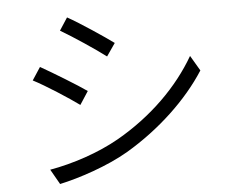

<svg xmlns="http://www.w3.org/2000/svg" viewBox="-54 -828 1108 915"><g transform="rotate(-5 500.0 -370.0)"><path d="M299 -764 260 -704C317 -671 426 -598 473 -562L515 -623C473 -654 357 -732 299 -764ZM156 -48 197 24C290 4 427 -41 528 -100C687 -194 825 -324 910 -457L867 -530C786 -390 656 -260 490 -165C390 -108 265 -67 156 -48ZM150 -540 110 -479C169 -449 278 -378 326 -343L367 -406C325 -436 207 -508 150 -540Z"/></g></svg>

Font: Noto Sans JP DemiLight
Style: Regular
Weight: 350
Designer: Ryoko NISHIZUKA 西塚涼子 (kana, bopomofo & ideographs); Paul D. Hunt (Latin, Greek & Cyrillic); Sandoll Communications 산돌커뮤니
Foundry: Adobe
Version: Version 2.004;hotconv 1.0.118;makeotfexe 2.5.65603